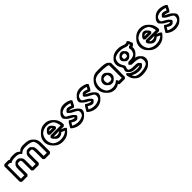

<svg xmlns="http://www.w3.org/2000/svg" viewBox="475 -2437 4550 4550"><g transform="rotate(-45 2750.5 -162.0)"><path d="M220 -35H107V-485H182L211 -456C245 -479 291 -493 356 -493C418 -493 468 -491 508 -462L544 -426L565 -446C616 -491 660 -493 732 -493C822 -493 889 -477 934 -444C962 -406 975 -355 975 -287V-35H869V-244C869 -302 860 -340 839 -361L803 -396L802 -397C786 -413 763 -419 732 -419C701 -419 678 -413 662 -397L627 -361H626C611 -346 603 -323 599 -291V-35H490V-291C486 -324 477 -346 462 -361L427 -397C411 -413 387 -419 356 -419C324 -419 302 -412 286 -396L250 -361C229 -340 220 -302 220 -244ZM256 35 291 0V-244C291 -286 295 -317 306 -340C319 -346 336 -349 356 -349C376 -349 392 -346 406 -340C412 -328 417 -311 419 -291V0L454 35H634L670 0V-291C672 -311 676 -326 683 -340C696 -346 712 -349 732 -349C752 -349 769 -346 783 -340C793 -318 798 -286 798 -244V0L833 35H1011L1046 0V-287C1046 -366 1028 -424 989 -463H988L953 -499C908 -544 835 -563 732 -563C656 -563 609 -561 555 -507L546 -498L527 -517C482 -562 428 -563 356 -563C302 -563 263 -554 230 -537L212 -555H72L36 -520V0L72 35Z M1332 -282H1527L1562 -317C1558 -345 1546 -369 1529 -386L1494 -422C1477 -439 1455 -448 1430 -448C1401 -448 1378 -437 1362 -421L1327 -386L1326 -385C1308 -366 1299 -342 1297 -317ZM1376 -352C1377 -355 1379 -361 1382 -366C1395 -373 1411 -378 1430 -378C1446 -378 1461 -374 1474 -366C1476 -363 1480 -356 1482 -352ZM1603 -192H1700L1735 -227C1735 -325 1704 -402 1653 -453L1617 -488C1568 -537 1501 -563 1425 -563C1346 -563 1275 -532 1223 -481L1222 -480L1187 -444C1138 -395 1108 -329 1108 -256C1108 -184 1137 -118 1186 -69L1222 -33C1273 19 1345 50 1425 50C1514 50 1590 28 1648 -29L1649 -30L1685 -65C1700 -80 1714 -98 1726 -119L1691 -154ZM1545 -192C1484 -142 1421 -146 1379 -173C1376 -178 1372 -185 1369 -192ZM1563 -138 1645 -103C1640 -95 1635 -89 1631 -84C1575 -39 1505 -20 1425 -20C1354 -20 1289 -46 1240 -87C1201 -134 1178 -192 1178 -256C1178 -320 1203 -380 1241 -426C1291 -468 1355 -493 1425 -493C1492 -493 1553 -472 1599 -434C1634 -391 1657 -331 1663 -262H1327L1292 -227C1292 -200 1304 -173 1324 -153L1359 -118C1403 -74 1486 -61 1563 -138Z M1895 -132C1983 -70 2037 -75 2058 -96L2093 -131L2094 -132C2100 -138 2103 -146 2103 -153C2103 -167 2096 -179 2084 -191L2049 -227L2048 -228C2014 -261 1944 -288 1898 -322C1890 -335 1885 -348 1885 -363C1885 -390 1896 -421 1916 -447C1975 -493 2072 -515 2201 -470L2173 -414C2082 -452 2043 -445 2027 -429L1992 -393H1991C1985 -387 1983 -379 1983 -373C1983 -365 1988 -357 1995 -350L2030 -314H2031C2063 -283 2146 -257 2201 -215C2212 -199 2219 -181 2219 -160C2219 -129 2208 -99 2190 -75C2111 -14 1973 3 1854 -63ZM1885 -210 1850 -175 1778 -54 1813 -19C1951 85 2126 60 2208 -21L2209 -22L2244 -57C2272 -86 2290 -121 2290 -160C2290 -189 2277 -212 2258 -232L2257 -233H2256L2221 -269C2177 -313 2101 -339 2055 -367C2055 -368 2054 -369 2054 -370C2079 -374 2120 -367 2187 -337L2223 -372L2281 -488L2245 -523C2077 -598 1960 -563 1898 -502L1897 -501L1862 -466C1831 -434 1814 -396 1814 -363C1814 -340 1825 -321 1842 -304L1877 -269C1915 -231 1982 -205 2027 -174C2030 -169 2032 -161 2032 -154C2003 -148 1953 -159 1885 -210Z M2441 -132C2529 -70 2583 -75 2604 -96L2639 -131L2640 -132C2646 -138 2649 -146 2649 -153C2649 -167 2642 -179 2630 -191L2595 -227L2594 -228C2560 -261 2490 -288 2444 -322C2436 -335 2431 -348 2431 -363C2431 -390 2442 -421 2462 -447C2521 -493 2618 -515 2747 -470L2719 -414C2628 -452 2589 -445 2573 -429L2538 -393H2537C2531 -387 2529 -379 2529 -373C2529 -365 2534 -357 2541 -350L2576 -314H2577C2609 -283 2692 -257 2747 -215C2758 -199 2765 -181 2765 -160C2765 -129 2754 -99 2736 -75C2657 -14 2519 3 2400 -63ZM2431 -210 2396 -175 2324 -54 2359 -19C2497 85 2672 60 2754 -21L2755 -22L2790 -57C2818 -86 2836 -121 2836 -160C2836 -189 2823 -212 2804 -232L2803 -233H2802L2767 -269C2723 -313 2647 -339 2601 -367C2601 -368 2600 -369 2600 -370C2625 -374 2666 -367 2733 -337L2769 -372L2827 -488L2791 -523C2623 -598 2506 -563 2444 -502L2443 -501L2408 -466C2377 -434 2360 -396 2360 -363C2360 -340 2371 -321 2388 -304L2423 -269C2461 -231 2528 -205 2573 -174C2576 -169 2578 -161 2578 -154C2549 -148 2499 -159 2431 -210Z M3073 -256C3073 -221 3085 -190 3106 -169L3142 -134L3143 -133C3165 -112 3194 -101 3229 -101C3263 -101 3293 -113 3314 -134L3349 -169L3350 -170C3371 -192 3383 -221 3383 -256C3383 -291 3369 -322 3348 -343L3313 -378L3312 -379C3290 -400 3262 -412 3229 -412C3195 -412 3165 -400 3143 -378L3107 -343C3086 -322 3073 -291 3073 -256ZM3144 -256C3144 -282 3151 -304 3163 -323C3181 -334 3204 -342 3229 -342C3253 -342 3274 -335 3293 -323C3304 -305 3312 -282 3312 -256C3312 -231 3306 -208 3294 -189C3276 -178 3254 -171 3229 -171C3203 -171 3180 -178 3162 -189C3151 -207 3144 -230 3144 -256ZM3485 -454V-35H3381V-58L3346 -93L3332 -79C3293 -44 3237 -20 3175 -20C3113 -20 3060 -41 3018 -75C2978 -124 2956 -186 2956 -256C2956 -326 2979 -391 3018 -438C3061 -473 3114 -493 3175 -493C3229 -493 3407 -499 3484 -463C3485 -460 3485 -457 3485 -454ZM3556 -454C3556 -465 3552 -474 3544 -482L3543 -483L3508 -518C3453 -573 3235 -563 3175 -563C3105 -563 3045 -537 3000 -493V-492L2964 -456C2914 -406 2885 -335 2885 -256C2885 -177 2914 -107 2963 -57L2964 -56L2999 -21C3043 23 3104 50 3175 50C3229 50 3277 33 3315 5L3345 35H3521L3556 0Z M3725 -90C3725 -142 3770 -155 3723 -225C3723 -225 3680 -284 3680 -353C3680 -399 3694 -437 3716 -467C3760 -500 3821 -518 3896 -519C4004 -520 4023 -492 4105 -474C4140 -470 4155 -478 4166 -486L4181 -445C4160 -442 4140 -446 4140 -446L4105 -411C4111 -383 4114 -355 4112 -334C4109 -309 4097 -270 4070 -235C4041 -212 4001 -195 3947 -193C3885 -192 3865 -193 3859 -187L3823 -151C3821 -149 3821 -146 3821 -142C3821 -139 3822 -136 3824 -134L3859 -99L3860 -98C3870 -89 3895 -89 3934 -89C4027 -89 4090 -71 4128 -45C4145 -19 4152 10 4152 42C4152 77 4142 108 4123 134C4074 171 3995 193 3891 195C3818 196 3767 179 3732 153C3718 134 3707 110 3699 88C3803 159 3971 157 4015 113L4051 78C4059 70 4062 61 4061 51C4060 42 4058 36 4052 30L4016 -5C3995 -26 3940 -27 3857 -27C3809 -27 3764 -39 3734 -57C3728 -68 3725 -78 3725 -90ZM3655 -90C3655 -70 3663 -54 3677 -39L3678 -38L3713 -2C3742 27 3797 43 3857 43C3917 43 3962 44 3991 52C3991 53 3990 56 3990 58C3923 86 3776 79 3687 9C3685 6 3681 0 3678 -4L3643 -39L3608 -4C3618 58 3631 125 3677 172L3678 173L3714 208C3750 244 3804 266 3891 265C4010 263 4094 236 4142 188L4177 153C4207 123 4222 86 4222 42C4222 1 4211 -35 4183 -64L4148 -99C4126 -121 4094 -139 4047 -149C4061 -157 4076 -168 4088 -180L4089 -181L4125 -216C4164 -255 4179 -304 4182 -334C4183 -346 4183 -359 4181 -375C4190 -376 4205 -380 4214 -389L4249 -424C4252 -427 4254 -430 4256 -434L4218 -534L4183 -569C4163 -557 4157 -539 4105 -544C4023 -562 4004 -590 3896 -589C3810 -588 3741 -565 3697 -521L3661 -486C3628 -453 3610 -408 3610 -353C3610 -284 3653 -225 3653 -225C3700 -155 3655 -142 3655 -90ZM3763 -343C3764 -322 3773 -303 3787 -289L3822 -254L3823 -253C3842 -235 3869 -226 3898 -229C3924 -232 3944 -242 3959 -257L3995 -292C4014 -311 4023 -337 4021 -365C4020 -387 4010 -406 3996 -420L3961 -456C3943 -474 3917 -482 3886 -479C3863 -476 3843 -467 3827 -451L3791 -415L3790 -414C3771 -395 3761 -370 3763 -343ZM3834 -343C3833 -362 3837 -378 3847 -395C3858 -401 3872 -407 3886 -409C3907 -411 3925 -408 3941 -400C3946 -391 3949 -378 3950 -365C3951 -346 3948 -328 3939 -312C3927 -306 3914 -301 3898 -299C3878 -297 3859 -301 3843 -309C3838 -318 3835 -331 3834 -343Z M4526 -282H4721L4756 -317C4752 -345 4740 -369 4723 -386L4688 -422C4671 -439 4649 -448 4624 -448C4595 -448 4572 -437 4556 -421L4521 -386L4520 -385C4502 -366 4493 -342 4491 -317ZM4570 -352C4571 -355 4573 -361 4576 -366C4589 -373 4605 -378 4624 -378C4640 -378 4655 -374 4668 -366C4670 -363 4674 -356 4676 -352ZM4797 -192H4894L4929 -227C4929 -325 4898 -402 4847 -453L4811 -488C4762 -537 4695 -563 4619 -563C4540 -563 4469 -532 4417 -481L4416 -480L4381 -444C4332 -395 4302 -329 4302 -256C4302 -184 4331 -118 4380 -69L4416 -33C4467 19 4539 50 4619 50C4708 50 4784 28 4842 -29L4843 -30L4879 -65C4894 -80 4908 -98 4920 -119L4885 -154ZM4739 -192C4678 -142 4615 -146 4573 -173C4570 -178 4566 -185 4563 -192ZM4757 -138 4839 -103C4834 -95 4829 -89 4825 -84C4769 -39 4699 -20 4619 -20C4548 -20 4483 -46 4434 -87C4395 -134 4372 -192 4372 -256C4372 -320 4397 -380 4435 -426C4485 -468 4549 -493 4619 -493C4686 -493 4747 -472 4793 -434C4828 -391 4851 -331 4857 -262H4521L4486 -227C4486 -200 4498 -173 4518 -153L4553 -118C4597 -74 4680 -61 4757 -138Z M5089 -132C5177 -70 5231 -75 5252 -96L5287 -131L5288 -132C5294 -138 5297 -146 5297 -153C5297 -167 5290 -179 5278 -191L5243 -227L5242 -228C5208 -261 5138 -288 5092 -322C5084 -335 5079 -348 5079 -363C5079 -390 5090 -421 5110 -447C5169 -493 5266 -515 5395 -470L5367 -414C5276 -452 5237 -445 5221 -429L5186 -393H5185C5179 -387 5177 -379 5177 -373C5177 -365 5182 -357 5189 -350L5224 -314H5225C5257 -283 5340 -257 5395 -215C5406 -199 5413 -181 5413 -160C5413 -129 5402 -99 5384 -75C5305 -14 5167 3 5048 -63ZM5079 -210 5044 -175 4972 -54 5007 -19C5145 85 5320 60 5402 -21L5403 -22L5438 -57C5466 -86 5484 -121 5484 -160C5484 -189 5471 -212 5452 -232L5451 -233H5450L5415 -269C5371 -313 5295 -339 5249 -367C5249 -368 5248 -369 5248 -370C5273 -374 5314 -367 5381 -337L5417 -372L5475 -488L5439 -523C5271 -598 5154 -563 5092 -502L5091 -501L5056 -466C5025 -434 5008 -396 5008 -363C5008 -340 5019 -321 5036 -304L5071 -269C5109 -231 5176 -205 5221 -174C5224 -169 5226 -161 5226 -154C5197 -148 5147 -159 5079 -210Z"/></g></svg>

Font: Hussar Press
Style: Bold
Weight: 700
Foundry: Cannot Into Space Fonts
Version: Version 1.43